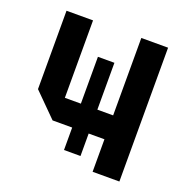

<svg xmlns="http://www.w3.org/2000/svg" viewBox="-106 -658 731 755"><g transform="rotate(20 259.5 -280.0)"><path d="M472 -560V0H360V-136H143L47 -232V-560H158V-236H360V-560ZM294 -42H225V-432H294Z"/></g></svg>

Font: Tektur SemiCondensed Medium
Style: Regular
Weight: 500
Width: 4
Designer: Adam Jagosz
Foundry: Adam Jagosz
Version: Version 1.005;gftools[0.9.30]